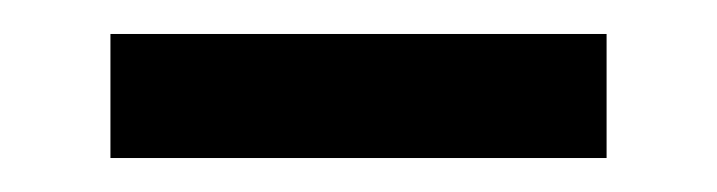

<svg xmlns="http://www.w3.org/2000/svg" viewBox="-20 -345 422 113"><path d="M45 -252H337V-325H45Z"/></svg>

Font: Noto Serif CJK SC Black
Style: Regular
Weight: 900
Designer: Ryoko NISHIZUKA 西塚涼子 (kana & ideographs); Frank Grießhammer (Latin, Greek & Cyrillic); Wenlong ZHANG 张文龙 (bopomofo); San
Foundry: Adobe
Version: Version 2.001;hotconv 1.1.0;makeotfexe 2.6.0